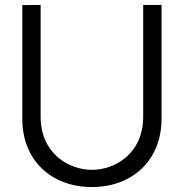

<svg xmlns="http://www.w3.org/2000/svg" viewBox="-20 -740 742 775"><path d="M351 15C515.5 15 632 -94.5 632 -260V-720H558V-269.5C558 -120 444.5 -54.5 351 -54.5C258.5 -54.5 144 -119.5 144 -269.5V-720L70 -719.5V-260C70 -93.5 186.5 15 351 15Z"/></svg>

Font: Manrope
Style: Regular
Weight: 400
Designer: Mikhail Sharanda
Foundry: Mikhail Sharanda
Version: Version 4.505